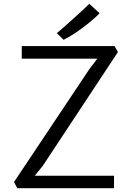

<svg xmlns="http://www.w3.org/2000/svg" viewBox="-20 -984 681 1004"><path d="M70.3 0 53.2 -32.2 447.3 -622.6 488.8 -677.2H93.8V-743.2H579.1L596.7 -711.9L203.6 -116.7L161.6 -64.9H576.2V0ZM312.5 -775.9 277.3 -810.5Q296.4 -825.7 364.7 -887.5Q433.1 -949.2 446.8 -964.4L501 -914.6Q461.9 -875.5 409.4 -836.7Q356.9 -797.9 312.5 -775.9Z"/></svg>

Font: HaufeMerriweatherSansLt
Style: Regular
Weight: 300
Designer: Eben Sorkin
Foundry: Eben Sorkin
Version: Version 1.56